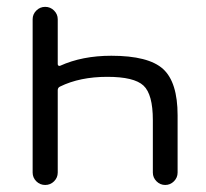

<svg xmlns="http://www.w3.org/2000/svg" viewBox="-20 -562 602 560"><path d="M148.4 -58.6Q148.4 -43.9 137.7 -33.2Q127 -22.5 111.8 -22.5Q96.7 -22.5 85.9 -33.2Q75.2 -43.9 75.2 -58.6V-505.9Q75.2 -520.5 85.9 -531.2Q96.7 -542 111.8 -542Q127 -542 137.7 -531.2Q148.4 -520.5 148.4 -505.9V-375Q148.4 -372.1 150.4 -370.6Q152.3 -369.1 155.3 -370.1Q219.7 -399.4 304.7 -399.4Q413.1 -399.4 455.6 -360.8Q498 -322.3 498 -225.6V-58.6Q498 -43.9 487.3 -33.2Q476.6 -22.5 461.9 -22.5Q447.3 -22.5 436.5 -33.2Q425.8 -43.9 425.8 -58.6V-211.9Q425.8 -287.1 398.4 -312.5Q371.1 -337.9 293 -337.9Q212.9 -337.9 155.3 -309.6Q148.4 -306.6 148.4 -298.8Z"/></svg>

Font: Gen Jyuu Gothic Normal
Style: Regular
Weight: 300
Designer: [Source Han Sans]
Ryoko NISHIZUKA  (kana & ideographs); Paul D. Hunt (Latin, Greek & Cyrillic); Wenlong ZHANG  (bopomofo
Version: Version 1.002.20150607